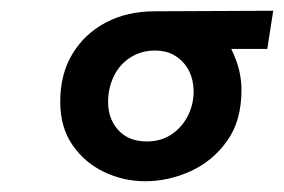

<svg xmlns="http://www.w3.org/2000/svg" viewBox="-20 -726 528 357"><path d="M250 -389Q210 -389 174 -406Q138 -423 115 -456Q92 -489 92 -537Q92 -588 114.5 -625.5Q137 -663 176.5 -684Q216 -705 268 -705L488 -706L477 -635H410Q421 -612 425 -594Q429 -576 429 -559Q429 -501 402 -463.5Q375 -426 334 -407.5Q293 -389 250 -389ZM253 -463Q280 -463 299.5 -476.5Q319 -490 329.5 -511Q340 -532 340 -556Q340 -577 331.5 -594Q323 -611 307 -621.5Q291 -632 268 -632Q243 -632 223 -619.5Q203 -607 192 -585Q181 -563 181 -536Q181 -505 200 -484Q219 -463 253 -463Z"/></svg>

Font: MuseoModerno Thin SemiBold
Style: Italic
Weight: 600
Italic angle: -9°
Version: Version 1.003